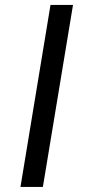

<svg xmlns="http://www.w3.org/2000/svg" viewBox="-20 -734 340 754"><path d="M266.7 -714.5 148.4 0H60.4L178.3 -714.5Z"/></svg>

Font: Inter UI
Style: Bold Italic
Weight: 700
Italic angle: 9.39999°
Designer: Rasmus Andersson
Foundry: rsms
Version: 3.2;8d6f07862